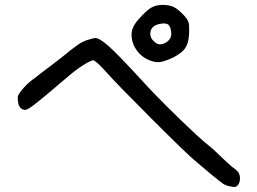

<svg xmlns="http://www.w3.org/2000/svg" viewBox="-20 -689 1040 776"><path d="M615.2 -667Q644.5 -672.9 673.8 -664.1Q690.4 -659.2 714.4 -636.2Q738.3 -613.3 742.2 -597.7Q745.1 -587.9 744.6 -564.9Q744.1 -542 741.2 -526.4Q736.3 -502 722.2 -486.3Q708 -470.7 678.7 -456.1Q649.4 -442.4 631.3 -439Q613.3 -435.5 592.8 -442.4Q557.6 -453.1 534.7 -482.9Q511.7 -512.7 511.7 -549.8Q511.7 -581.1 543 -614.3Q568.4 -642.6 584 -653.3Q599.6 -664.1 615.2 -667ZM656.2 -591.8Q646.5 -595.7 630.9 -593.3Q615.2 -590.8 603.5 -584Q592.8 -577.1 588.9 -563.5Q585 -549.8 590.8 -537.1Q593.8 -529.3 603 -521Q612.3 -512.7 619.1 -510.7Q631.8 -507.8 646 -514.6Q660.2 -521.5 668 -534.2Q674.8 -545.9 670.9 -566.9Q667 -587.9 656.2 -591.8ZM339.8 -529.3Q358.4 -535.2 365.2 -535.2Q382.8 -535.2 420.9 -501Q459 -466.8 547.9 -370.1Q609.4 -301.8 701.2 -212.9Q793 -124 825.2 -99.6Q835 -92.8 868.2 -60.5Q899.4 -30.3 917 -15.6Q934.6 -2.9 942.4 5.9Q951.2 18.6 949.7 37.1Q948.2 55.7 935.5 64.5Q929.7 68.4 911.1 64.5Q893.6 61.5 881.8 53.7Q870.1 45.9 835.9 17.6Q801.8 -11.7 767.6 -40Q737.3 -64.5 593.8 -208Q450.2 -351.6 414.1 -392.6Q368.2 -444.3 356.4 -445.3Q350.6 -445.3 332 -435.1Q313.5 -424.8 295.9 -412.1Q272.5 -395.5 214.8 -345.7Q111.3 -256.8 91.8 -248Q77.1 -240.2 64 -252Q50.8 -263.7 51.8 -297.9Q54.7 -310.5 76.2 -334.5Q97.7 -358.4 121.1 -374Q150.4 -397.5 179.7 -418.9Q192.4 -428.7 230.5 -458Q275.4 -495.1 296.4 -509.3Q317.4 -523.4 339.8 -529.3Z"/></svg>

Font: JasonHandwriting4
Style: Regular
Weight: 400
Version: Version 1.01.21